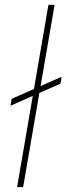

<svg xmlns="http://www.w3.org/2000/svg" viewBox="-20 -770 273 790"><path d="M233.4 -454.1 229 -425.8 23.4 -335 27.8 -363.3ZM204.6 -750 75.2 0H50.3L179.2 -750Z"/></svg>

Font: Roboto Condensed Thin
Style: Italic
Weight: 250
Italic angle: -12°
Designer: Christian Robertson
Foundry: Google
Version: Version 3.008; 2023